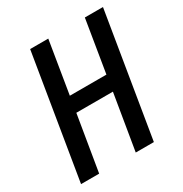

<svg xmlns="http://www.w3.org/2000/svg" viewBox="-171 -863 942 991"><g transform="rotate(-30 300.0 -367.5)"><path d="M27 0 148 -735H256L205 -424H423L474 -735H582L461 0H353L408 -331H190L135 0Z"/></g></svg>

Font: Iosevka Aile Semibold
Style: Italic
Weight: 600
Italic angle: -9°
Designer: Belleve Invis
Foundry: Belleve Invis
Version: Version 31.1.0; ttfautohint (v1.8.4)